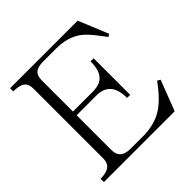

<svg xmlns="http://www.w3.org/2000/svg" viewBox="-184 -881 1040 1040"><g transform="rotate(-45 336.0 -360.5)"><path d="M37.1 -1H579.1L646.5 -175.8L628.9 -185.5Q567.4 -99.6 508.8 -63.5Q447.3 -26.4 361.3 -26.4H268.6Q227.5 -26.4 208 -43Q188.5 -59.6 188.5 -94.7V-361.3H339.8Q392.6 -361.3 419.9 -331.1Q448.2 -299.8 448.2 -234.4H471.7V-514.6H448.2Q448.2 -446.3 419.9 -417Q394.5 -389.6 339.8 -389.6H188.5V-630.9Q188.5 -665 208 -680.7Q226.6 -695.3 266.6 -695.3H365.2Q450.2 -695.3 507.8 -655.3Q541 -631.8 585 -572.3L610.4 -539.1L625 -548.8L554.7 -719.7H37.1V-695.3Q83 -695.3 103.5 -680.7Q125 -665 125 -630.9V-94.7Q125 -58.6 103.5 -43Q83 -26.4 37.1 -26.4Z"/></g></svg>

Font: Batang
Style: Regular
Weight: 400
Version: Version 2.21